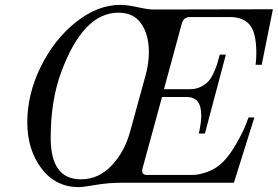

<svg xmlns="http://www.w3.org/2000/svg" viewBox="-20 -750 1140 788"><path d="M92 -248Q92 -364 147.5 -476.5Q203 -589 292 -659.5Q381 -730 474 -730Q502 -730 545 -720.5Q588 -711 610 -711L1100 -712L1054 -484H1029Q1032 -505 1032 -532Q1032 -616 1005 -648Q978 -680 924 -680H760Q733 -680 726 -653L653 -384H761Q785 -384 804.5 -394Q824 -404 835.5 -416.5Q847 -429 857 -451.5Q867 -474 871.5 -488Q876 -502 882 -526H907L821 -202H796Q806 -246 806 -277Q806 -352 746 -352H645L565 -59Q558 -32 584 -32H770Q796 -32 831 -44.5Q866 -57 894 -84Q922 -112 948.5 -158Q975 -204 988 -236L1000 -268H1024L940 0H481Q424 0 372 9Q320 18 304 18Q208 18 150 -59Q92 -136 92 -248ZM188 -184Q188 -14 312 -14Q385 -14 438.5 -71Q492 -128 514 -210L577 -439Q591 -489 591 -536Q591 -607 560 -652.5Q529 -698 466 -698Q322 -698 232 -456Q188 -339 188 -184Z"/></svg>

Font: Old Standard TT
Style: Italic
Weight: 400
Italic angle: -15.2°
Designer: Alexey Kryukov <alexios@thessalonica.org.ru>
Version: Version 2.2